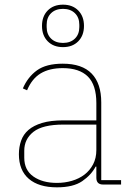

<svg xmlns="http://www.w3.org/2000/svg" viewBox="-20 -791 559 823"><path d="M422 0Q393 0 393 -29V-77H390Q371 -41 332.5 -14.5Q294 12 224 12Q146 12 103.5 -24.5Q61 -61 61 -130Q61 -161 70.5 -188Q80 -215 102 -234Q124 -253 160.5 -264Q197 -275 251 -275H393V-349Q393 -427 356.5 -463Q320 -499 249 -499Q192 -499 154.5 -476.5Q117 -454 96 -404L78 -412Q99 -461 138.5 -489.5Q178 -518 249 -518Q332 -518 373 -475.5Q414 -433 414 -352V-19H499V0ZM224 -7Q258 -7 288.5 -16Q319 -25 342 -42.5Q365 -60 379 -86.5Q393 -113 393 -148V-257H252Q163 -257 123.5 -226Q84 -195 84 -145V-115Q84 -62 123 -34.5Q162 -7 224 -7ZM250 -589Q209 -589 184.5 -614Q160 -639 160 -680Q160 -721 184.5 -746Q209 -771 250 -771Q291 -771 315.5 -746Q340 -721 340 -680Q340 -639 315.5 -614Q291 -589 250 -589ZM250 -607Q282 -607 301 -625.5Q320 -644 320 -675V-685Q320 -716 301 -734.5Q282 -753 250 -753Q218 -753 199 -734.5Q180 -716 180 -685V-675Q180 -644 199 -625.5Q218 -607 250 -607Z"/></svg>

Font: IBM Plex Sans Hebrew Thin
Style: Regular
Weight: 100
Designer: Mike Abbink, Paul van der Laan, Pieter van Rosmalen, Yanek Iontef
Foundry: Bold Monday
Version: Version 1.2